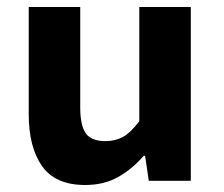

<svg xmlns="http://www.w3.org/2000/svg" viewBox="-20 -516 640 548"><path d="M222.8 12Q138.1 12 100 -42Q62 -96 62 -189.9V-496.1H209V-208.7Q209 -159.1 224.4 -136.2Q239.9 -113.2 281.3 -113.2Q308.9 -113.2 330.9 -125.2Q352.8 -137.3 377.6 -169.9V-496.1H524.6V0H404.7L394.1 -71.3H390.1Q357.5 -33.5 317.2 -10.8Q276.9 12 222.8 12Z"/></svg>

Font: Source Code Pro ExtraLight
Style: Regular
Weight: 200
Monospace: yes
Designer: Paul D. Hunt, Teo Tuominen
Foundry: Adobe
Version: Version 1.026;hotconv 1.1.0;makeotfexe 2.6.0